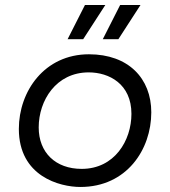

<svg xmlns="http://www.w3.org/2000/svg" viewBox="-20 -740 677 764"><path d="M300 4C484 4 582 -145 582 -293C582 -428 491 -524 334 -524C157 -524 55 -377 55 -227C55 -38 218 4 300 4ZM305 -68C201 -68 134 -133 134 -233C134 -340 203 -452 333 -452C414 -452 503 -406 503 -287C503 -181 436 -68 305 -68ZM249 -584H311L399 -720H318ZM389 -584H451L539 -720H458Z"/></svg>

Font: Fixel Display
Style: Italic
Weight: 400
Italic angle: -10°
Designer: AlfaBravo + MacPaw
Foundry: Kyrylo Tkachov, Marchela Mozhyna, Serhii Makarenko, Maria Weinstein, Zakhar Kryvoshyya
Version: Version 1.210;Glyphs 3.2 (3217)